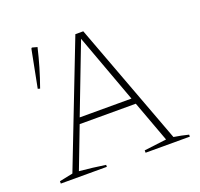

<svg xmlns="http://www.w3.org/2000/svg" viewBox="-116 -784 952 913"><g transform="rotate(-20 360.0 -327.5)"><path d="M621 -25Q660 -19 695 -10V0H471V-12L584 -26L507 -235H223L143 -26Q177 -23 209.5 -19Q242 -15 275 -10V0H42V-12L110 -26L350 -644H390ZM234 -265H496L368 -614ZM104 -458 93 -461 130 -651 134 -655 160 -648Q138 -553 104 -458Z"/></g></svg>

Font: Piazzolla SC Thin
Style: Regular
Weight: 100
Designer: Juan Pablo del Peral
Foundry: Huerta Tipografica
Version: Version 1.330